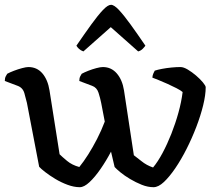

<svg xmlns="http://www.w3.org/2000/svg" viewBox="-27 -779 915 799"><path d="M305 0Q281 0 254 -10Q227 -20 203 -34.5Q179 -49 161 -63Q143 -77 136 -85L85 -351Q81 -368 74.5 -391Q68 -414 46 -422L-7 -442Q-7 -454 -3 -461.5Q1 -469 3 -472Q14 -478 31 -484.5Q48 -491 65 -495.5Q82 -500 91 -500Q127 -500 149.5 -473.5Q172 -447 179 -403L221 -137Q231 -127 252 -109.5Q273 -92 303 -84Q321 -106 340 -136Q359 -166 377 -201Q395 -236 409 -273L394 -351Q390 -371 383 -393Q376 -415 356 -422L303 -442Q303 -454 307 -461.5Q311 -469 313 -472Q324 -478 340.5 -484.5Q357 -491 374 -495.5Q391 -500 401 -500Q436 -500 459 -473.5Q482 -447 489 -403L530 -133Q540 -126 561.5 -108.5Q583 -91 610 -82Q630 -106 649.5 -142.5Q669 -179 686 -222Q703 -265 715.5 -310Q728 -355 733 -396Q725 -403 707.5 -412Q690 -421 670 -430Q650 -439 632.5 -446Q615 -453 607 -456Q608 -467 611.5 -474Q615 -481 617 -485Q629 -489 647.5 -492.5Q666 -496 686.5 -498Q707 -500 724 -500Q737 -500 754.5 -489.5Q772 -479 789 -464.5Q806 -450 817.5 -436Q829 -422 829 -416Q829 -384 818.5 -341Q808 -298 790 -251Q772 -204 749.5 -159.5Q727 -115 702.5 -79Q678 -43 655 -21.5Q632 0 612 0Q588 0 563 -10Q538 -20 514.5 -34Q491 -48 474 -62Q457 -76 450 -84L435 -148Q415 -110 391.5 -76Q368 -42 345.5 -21Q323 0 305 0ZM320 -565Q309 -569 301.5 -576Q294 -583 291 -589Q326 -640 353.5 -678Q381 -716 401.5 -737.5Q422 -759 435 -759Q448 -759 468.5 -737Q489 -715 516.5 -677Q544 -639 578 -589Q574 -583 566.5 -575.5Q559 -568 548 -565L434 -666Z"/></svg>

Font: Texturina Medium
Style: Regular
Weight: 500
Designer: Guillermo Torres Carreño
Foundry: Omnibus-Type
Version: Version 1.003